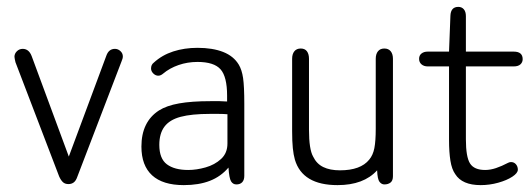

<svg xmlns="http://www.w3.org/2000/svg" viewBox="-20 -528 1540 558"><path d="M180 -73 72 -365Q64 -386 46 -386Q36 -386 29 -379Q22 -372 22 -363Q22 -360 23 -356Q24 -352 25 -347L152 -15Q157 -4 163 1.5Q169 7 179 7Q188 7 194.5 2Q201 -3 205 -15L333 -349Q337 -358 337 -364Q337 -373 330 -379.5Q323 -386 314 -386Q296 -386 289 -366Z M640 -233Q627 -234 618.5 -234Q610 -234 604.5 -234Q599 -234 592 -234Q537 -234 500.5 -227.5Q464 -221 442 -207Q391 -174 391 -102Q391 -47 422 -18.5Q453 10 514 10Q558 10 590 -2.5Q622 -15 644 -41Q646 -10 651.5 -1Q657 8 667 8Q678 8 684 1.5Q690 -5 690 -17V-226Q690 -277 686.5 -301Q683 -325 674 -340Q659 -365 628.5 -377Q598 -389 554 -389Q516 -389 483.5 -378.5Q451 -368 427 -346Q419 -340 419 -329Q419 -321 425.5 -314.5Q432 -308 440 -308Q447 -308 454 -314Q473 -330 499 -339Q525 -348 554 -348Q602 -348 621 -326.5Q640 -305 640 -250ZM641 -196V-111Q641 -83 622.5 -66Q604 -49 577.5 -41.5Q551 -34 527 -34Q487 -34 465 -50.5Q443 -67 443 -107Q443 -140 458 -160Q473 -180 505 -188.5Q537 -197 590 -197Q602 -197 615.5 -197Q629 -197 641 -196Z M1076 -33Q1077 -7 1083 0.5Q1089 8 1097 8Q1108 8 1115 2.5Q1122 -3 1122 -16V-357Q1122 -371 1115.5 -379Q1109 -387 1097 -387Q1085 -387 1078.5 -379Q1072 -371 1072 -357V-154Q1072 -118 1068 -97.5Q1064 -77 1053 -64Q1028 -33 968 -33Q939 -33 919.5 -42.5Q900 -52 890 -73Q878 -94 878 -151V-357Q878 -371 872 -379Q866 -387 854 -387Q842 -387 835.5 -379Q829 -371 829 -357V-147Q829 -117 831 -97.5Q833 -78 837 -64Q859 10 961 10Q1037 10 1076 -33Z M1285 -335V-121Q1285 -86 1289 -61Q1293 -36 1303 -22Q1323 10 1377 10Q1403 10 1428 3Q1453 -4 1469 -14.5Q1485 -25 1485 -35Q1485 -44 1479.5 -50.5Q1474 -57 1465 -57Q1463 -57 1461 -56.5Q1459 -56 1457 -55Q1438 -45 1421.5 -39.5Q1405 -34 1390 -34Q1358 -34 1346 -53Q1334 -72 1334 -123V-335H1473Q1486 -335 1492.5 -341Q1499 -347 1499 -356Q1499 -367 1492.5 -372.5Q1486 -378 1473 -378H1334V-481Q1334 -494 1328 -501Q1322 -508 1312 -508Q1290 -508 1289 -482L1285 -378H1223Q1212 -378 1205 -372.5Q1198 -367 1198 -357Q1198 -347 1205 -341Q1212 -335 1223 -335Z"/></svg>

Font: Beiruti Light
Style: Regular
Weight: 300
Designer: Arlette Boutros
Foundry: Boutros
Version: Version 1.41